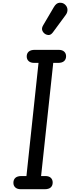

<svg xmlns="http://www.w3.org/2000/svg" viewBox="-20 -1363 572 1383"><path d="M131 0Q104 0 90.2 -12.8Q76.5 -25.5 76.5 -46Q76.5 -69 90.8 -82Q105 -95 135.5 -95H170.5L257.5 -910H227Q200.5 -910 186.5 -922.8Q172.5 -935.5 172.5 -956.5Q172.5 -978.5 187 -991.2Q201.5 -1004 231 -1004H401.5Q428.5 -1004 442.2 -991.2Q456 -978.5 456 -958Q456 -936 441.8 -923Q427.5 -910 398 -910H363.5L276 -95H306Q332.5 -95 346 -82.2Q359.5 -69.5 359.5 -48Q359.5 -26 345.5 -13Q331.5 0 301 0ZM305.5 -1118Q290.5 -1127.5 284.5 -1143.8Q278.5 -1160 291 -1181L368 -1312Q385.5 -1342 409 -1343.2Q432.5 -1344.5 448 -1330.5Q465 -1315 466 -1294.2Q467 -1273.5 453.5 -1255.5L361 -1130Q347.5 -1112 333.2 -1111Q319 -1110 305.5 -1118Z"/></svg>

Font: Edu SA Hand Medium
Style: Regular
Weight: 500
Designer: Tina and Corey Anderson, Eben Sorkin, Mirko Velimirovic
Foundry: Google for Education
Version: Version 2.000